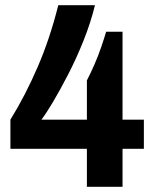

<svg xmlns="http://www.w3.org/2000/svg" viewBox="-20 -718 596 738"><path d="M314 0V-146H20V-258Q78 -352 125 -461Q172 -570 204 -698H345Q329 -632 301.5 -563Q274 -494 242 -432Q210 -370 182.5 -324Q155 -278 139 -258H314V-409Q328 -436 342.5 -469Q357 -502 368.5 -535.5Q380 -569 388 -596H451V-258H533V-146H451V0Z"/></svg>

Font: Archivo VF Beta
Style: Regular
Weight: 400
Designer: Hector Gatti
Foundry: Omnibus-Type
Version: Version 1.002